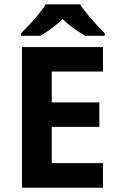

<svg xmlns="http://www.w3.org/2000/svg" viewBox="-20 -885 560 905"><path d="M465.3 0H83.5V-663.1H465.3V-547.9H224.1V-402.3H448.2V-287.1H224.1V-116.2H465.3ZM381.3 -716.3Q310.1 -758.3 275.4 -795.9Q240.2 -759.3 171.4 -716.3H79.6V-728.5Q165 -814 195.3 -864.7H357.4Q371.6 -841.3 406.2 -800.8Q440.9 -760.3 473.6 -728.5V-716.3Z"/></svg>

Font: Bpm'online Open Sans
Style: Bold
Weight: 700
Foundry: Ascender Corporation
Version: Version 1.10